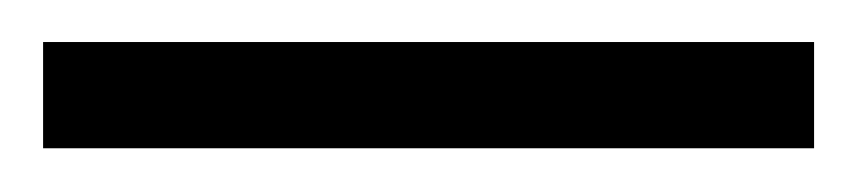

<svg xmlns="http://www.w3.org/2000/svg" viewBox="-30 36 401 90"><path d="M-9.8 105.5V55.7H351.6V105.5Z"/></svg>

Font: Pinar-FD Light
Style: Regular
Weight: 300
Designer: Amin Abedi
Version: Version 2.000